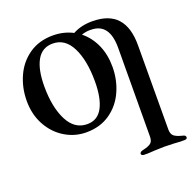

<svg xmlns="http://www.w3.org/2000/svg" viewBox="-159 -824 1273 1269"><g transform="rotate(-20 477.5 -190.0)"><path d="M945 271Q945 284 923 284Q887 284 851 281Q805 279 785 279Q763 279 719 281Q683 284 645 284Q635 284 628.5 280.5Q622 277 622 271Q622 256 648 251Q688 242 703.5 228.5Q719 215 719 183L722 -441Q722 -610 597 -613Q560 -615 527 -603Q582 -559 613 -490.5Q644 -422 644 -335Q644 -243 608 -163Q572 -83 502 -34.5Q432 14 335 14Q255 14 186 -27.5Q117 -69 75.5 -144Q34 -219 34 -315Q34 -407 70 -487Q106 -567 176 -615.5Q246 -664 343 -664Q419 -664 483 -631Q542 -663 620 -663Q737 -663 794.5 -599.5Q852 -536 851 -408L849 182Q849 212 864.5 226.5Q880 241 920 251Q934 254 939.5 258Q945 262 945 271ZM502 -284Q502 -432 456.5 -523Q411 -614 324 -614Q249 -614 212.5 -549Q176 -484 176 -366Q176 -220 223 -127.5Q270 -35 359 -35Q432 -35 467 -100.5Q502 -166 502 -284Z"/></g></svg>

Font: EB Garamond SemiBold
Style: Regular
Weight: 600
Designer: Georg Duffner and Octavio Pardo
Foundry: Georg Duffner
Version: Version 1.000